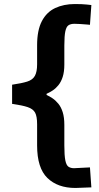

<svg xmlns="http://www.w3.org/2000/svg" viewBox="-20 -809 491 952"><path d="M354 123Q266 123 215 73.5Q164 24 164 -88V-193Q164 -232 154 -250.5Q144 -269 117 -278Q90 -287 40 -294V-389Q88 -396 115 -404.5Q142 -413 153 -433Q164 -453 164 -490V-585Q164 -659 187.5 -704Q211 -749 253.5 -769Q296 -789 351 -789Q388 -789 410.5 -786.5Q433 -784 433 -784L426 -686Q426 -686 410.5 -687.5Q395 -689 376.5 -690Q358 -691 349 -691Q331 -691 320 -684Q309 -677 304 -654Q299 -631 299 -583V-489Q299 -453 291 -428Q283 -403 269.5 -386.5Q256 -370 240.5 -360Q225 -350 211 -344V-338Q225 -332 240.5 -321.5Q256 -311 269.5 -294.5Q283 -278 291 -252.5Q299 -227 299 -190V-88Q299 -38 304 -13.5Q309 11 320 18Q331 25 347 25L426 21L433 120Z"/></svg>

Font: Ruda ExtraBold
Style: Regular
Weight: 800
Designer: Mariela Monsalve and Angelina Sanchez
Foundry: Mariela Monsalve and Angelina Sanchez
Version: Version 2.000